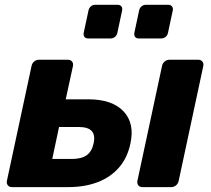

<svg xmlns="http://www.w3.org/2000/svg" viewBox="-20 -764 863 784"><path d="M28.6 0Q18 0 12.1 -7.2Q6.1 -14.5 8.1 -25.1L108.9 -494.9Q110.9 -505.5 119.4 -512.8Q128 -520 138.6 -520H257.5Q268.1 -520 274.1 -512.8Q280 -505.5 278 -494.9L248.4 -358.5H340Q438.1 -358.5 484.3 -309.5Q530.5 -260.5 512.6 -178.4Q500.6 -120 466.2 -80.3Q431.9 -40.6 379.1 -20.3Q326.4 0 258.2 0ZM193.4 -114.9H273Q311.7 -114.9 333.3 -129.7Q354.9 -144.5 362.2 -178.4Q369.6 -211.5 354.9 -228.5Q340.2 -245.5 300.7 -245.5H221.1ZM561.5 0Q550.9 0 544.9 -7.2Q539 -14.5 541 -25.1L641.7 -494.9Q643.7 -505.5 652.3 -512.8Q660.9 -520 671.5 -520H789.7Q800.4 -520 806.3 -512.8Q812.2 -505.5 810.2 -494.9L709.5 -25.1Q707.5 -14.5 698.9 -7.2Q690.4 0 679.7 0ZM546.5 -607Q536.5 -607 531.7 -613.3Q526.9 -619.6 528.5 -629.6L548.1 -721.4Q550.1 -731.4 557.7 -737.9Q565.4 -744.4 575.4 -744.4H667.1Q677.1 -744.4 682.3 -737.9Q687.5 -731.4 685.5 -721.4L665.9 -629.6Q663.9 -619.6 656.1 -613.3Q648.2 -607 638.2 -607ZM339.7 -607Q329.7 -607 324.9 -613.3Q320.1 -619.6 321.7 -629.6L341.4 -721.4Q343.4 -731.4 351 -737.9Q358.6 -744.4 368.6 -744.4H460.4Q470.4 -744.4 475.6 -737.9Q480.7 -731.4 478.7 -721.4L459.1 -629.6Q457.1 -619.6 449.3 -613.3Q441.5 -607 431.5 -607Z"/></svg>

Font: Rubik Light
Style: Italic
Weight: 300
Italic angle: -12°
Designer: Hubert and Fischer
Foundry: Hubert and Fischer
Version: Version 2.300;gftools[0.9.30]